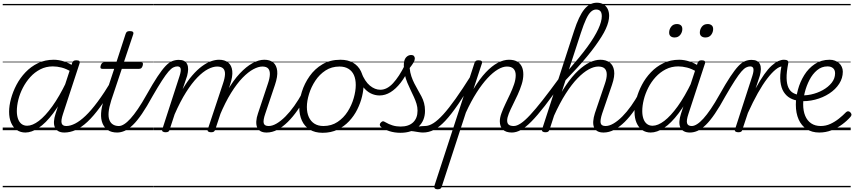

<svg xmlns="http://www.w3.org/2000/svg" viewBox="-20 -959 6291 1414"><path d="M167 17Q131 17 104 -1.5Q77 -20 62 -54.5Q47 -89 47 -136Q47 -180 61 -232Q75 -284 101.5 -334.5Q128 -385 168 -427Q208 -469 260 -494Q312 -519 376 -519Q413 -519 453 -506Q493 -493 524 -470L511 -427Q468 -453 434 -461.5Q400 -470 369 -470Q319 -470 277 -448.5Q235 -427 203 -391.5Q171 -356 148.5 -312.5Q126 -269 115 -224.5Q104 -180 104 -141Q104 -109 112.5 -84.5Q121 -60 138 -46.5Q155 -33 180 -33Q219 -33 266 -68.5Q313 -104 365 -176Q417 -248 469 -356L485 -318Q428 -199 372 -125Q316 -51 264 -17Q212 17 167 17ZM454 17Q427 17 409.5 7Q392 -3 384 -21.5Q376 -40 377.5 -65Q379 -90 389 -121L511 -494Q515 -506 522 -510.5Q529 -515 542 -515Q560 -515 565 -508Q570 -501 565 -489L444 -120Q428 -72 434 -51.5Q440 -31 468 -31Q478 -31 482 -23.5Q486 -16 484.5 -7Q483 2 475.5 9.5Q468 17 454 17ZM0 410H622V420H0ZM0 -20H622V0H0ZM0 -505H622V-500H0ZM0 -930H622V-920H0Z M454 17Q444 17 439 9.5Q434 2 435.5 -7Q437 -16 445.5 -23.5Q454 -31 469 -31Q498 -31 533.5 -49Q569 -67 610 -106Q651 -145 699 -209.5Q747 -274 803 -367Q810 -378 819 -377Q828 -376 832.5 -367.5Q837 -359 831 -348Q771 -244 720 -174Q669 -104 624 -62Q579 -20 537 -1.5Q495 17 454 17ZM622 410V420ZM622 -20V0ZM622 -505V-500ZM622 -930V-920Z M843 17Q801 17 774.5 -1Q748 -19 735 -50.5Q722 -82 724.5 -125Q727 -168 744 -219L821 -452H734Q723 -452 720.5 -458.5Q718 -465 722 -477Q726 -489 732 -494.5Q738 -500 748 -500H837L905 -709Q909 -721 915.5 -725.5Q922 -730 936 -730Q953 -730 959 -724Q965 -718 961 -706L892 -500H1019Q1030 -500 1032 -494Q1034 -488 1031 -476Q1027 -463 1021 -457.5Q1015 -452 1004 -452H877L799 -219Q783 -168 780 -132.5Q777 -97 786 -74.5Q795 -52 813 -41.5Q831 -31 854 -31Q864 -31 869 -23.5Q874 -16 873 -7Q872 2 864.5 9.5Q857 17 843 17ZM622 410H1010V420H622ZM622 -20H1010V0H622ZM622 -505H1010V-500H622ZM622 -930H1010V-920H622Z M842 17Q831 17 827 9.5Q823 2 825.5 -7Q828 -16 836 -23.5Q844 -31 856 -31Q873 -31 894.5 -44.5Q916 -58 941 -85.5Q966 -113 996 -157Q1026 -201 1060 -262Q1106 -344 1139.5 -394.5Q1173 -445 1198.5 -472Q1224 -499 1247.5 -508.5Q1271 -518 1296 -518Q1306 -518 1308.5 -510.5Q1311 -503 1308 -494Q1305 -485 1299 -477.5Q1293 -470 1286 -470Q1271 -470 1255.5 -462Q1240 -454 1220.5 -431.5Q1201 -409 1172.5 -365Q1144 -321 1103 -250Q1061 -173 1025.5 -121Q990 -69 959 -39Q928 -9 899.5 4Q871 17 842 17ZM1009 410H1109V420H1009ZM1009 -20H1109V0H1009ZM1009 -505H1109V-500H1009ZM1009 -930H1109V-920H1009Z M1199 15Q1187 15 1179 10Q1171 5 1175 -6L1303 -401Q1314 -436 1310.5 -453Q1307 -470 1286 -470Q1276 -470 1272 -477.5Q1268 -485 1270 -494Q1272 -503 1279 -510.5Q1286 -518 1297 -518Q1321 -518 1336 -510Q1351 -502 1358.5 -486Q1366 -470 1365.5 -448.5Q1365 -427 1358 -400L1325 -302Q1360 -362 1396 -403.5Q1432 -445 1466.5 -470.5Q1501 -496 1533 -507.5Q1565 -519 1593 -519Q1635 -519 1660.5 -498.5Q1686 -478 1690.5 -437Q1695 -396 1674 -334L1565 -4Q1561 6 1555 10.5Q1549 15 1534 15Q1522 15 1514 10Q1506 5 1510 -6L1622 -343Q1636 -384 1637 -412Q1638 -440 1624 -454.5Q1610 -469 1579 -469Q1549 -469 1512 -450Q1475 -431 1434 -389Q1393 -347 1350.5 -280Q1308 -213 1266 -117L1229 -4Q1227 6 1220 10.5Q1213 15 1199 15ZM1943 17Q1916 17 1898.5 7Q1881 -3 1873.5 -21.5Q1866 -40 1867.5 -66Q1869 -92 1880 -124L1953 -343Q1967 -384 1967.5 -412Q1968 -440 1955 -454.5Q1942 -469 1912 -469Q1883 -469 1845.5 -449Q1808 -429 1766.5 -386.5Q1725 -344 1682 -275Q1639 -206 1598 -108H1574Q1610 -213 1654 -290Q1698 -367 1746 -418Q1794 -469 1840 -494Q1886 -519 1926 -519Q1968 -519 1992.5 -498.5Q2017 -478 2021.5 -437Q2026 -396 2005 -334L1934 -123Q1917 -74 1922 -52.5Q1927 -31 1958 -31Q1968 -31 1971.5 -23.5Q1975 -16 1973 -7Q1971 2 1963.5 9.5Q1956 17 1943 17ZM1110 410H2112V420H1110ZM1110 -20H2112V0H1110ZM1110 -505H2112V-500H1110ZM1110 -930H2112V-920H1110Z M1944 17Q1934 17 1929 9.5Q1924 2 1925.5 -7Q1927 -16 1935.5 -23.5Q1944 -31 1959 -31Q1986 -31 2017.5 -49.5Q2049 -68 2082 -101Q2115 -134 2147 -179Q2179 -224 2208 -277Q2213 -287 2222 -286Q2231 -285 2237 -278.5Q2243 -272 2239 -262Q2208 -200 2172.5 -149Q2137 -98 2099.5 -61Q2062 -24 2023 -3.5Q1984 17 1944 17ZM2112 410V420ZM2112 -20V0ZM2112 -505V-500ZM2112 -930V-920Z M2356 19Q2300 19 2261.5 -4.5Q2223 -28 2203.5 -70.5Q2184 -113 2184 -168Q2184 -222 2203 -283Q2222 -344 2260 -398Q2298 -452 2354.5 -485.5Q2411 -519 2487 -519Q2542 -519 2580 -497Q2618 -475 2638 -434.5Q2658 -394 2658 -340Q2658 -298 2646.5 -249.5Q2635 -201 2611.5 -153.5Q2588 -106 2551.5 -67Q2515 -28 2466.5 -4.5Q2418 19 2356 19ZM2362 -31Q2421 -31 2466 -61Q2511 -91 2540.5 -137.5Q2570 -184 2585 -236.5Q2600 -289 2600 -333Q2600 -376 2586.5 -406Q2573 -436 2546 -452.5Q2519 -469 2480 -469Q2422 -469 2377.5 -440Q2333 -411 2302.5 -365Q2272 -319 2256 -267Q2240 -215 2240 -171Q2240 -128 2254.5 -96.5Q2269 -65 2296 -48Q2323 -31 2362 -31ZM2112 410H2713V420H2112ZM2112 -20H2713V0H2112ZM2112 -505H2713V-500H2112ZM2112 -930H2713V-920H2112Z M2775 -256Q2742 -256 2711 -271Q2680 -286 2653.5 -319.5Q2627 -353 2605 -407Q2601 -419 2608.5 -427Q2616 -435 2626 -436Q2636 -437 2641 -425Q2667 -359 2704 -328.5Q2741 -298 2781 -298Q2830 -298 2874.5 -346Q2919 -394 2962 -480Q2967 -490 2974.5 -491.5Q2982 -493 2988.5 -489.5Q2995 -486 2998 -478Q3001 -470 2996 -460Q2966 -395 2930.5 -349.5Q2895 -304 2856 -280Q2817 -256 2775 -256ZM2714 410V420ZM2714 -20V0ZM2714 -505V-500ZM2714 -930V-920Z M3095 17Q3080 17 3062.5 14Q3045 11 3024.5 8Q3004 5 2979 5L3004 -19Q3029 -23 3048 -25.5Q3067 -28 3082 -29.5Q3097 -31 3109 -31Q3118 -31 3122 -23.5Q3126 -16 3124 -7Q3122 2 3114.5 9.5Q3107 17 3095 17ZM2929 19Q2886 19 2848 7Q2810 -5 2786 -24Q2777 -32 2777 -40.5Q2777 -49 2785 -57Q2794 -66 2800.5 -66Q2807 -66 2818 -59Q2843 -44 2871 -35.5Q2899 -27 2930 -27Q2990 -27 3022.5 -58Q3055 -89 3055 -144Q3055 -170 3047.5 -194.5Q3040 -219 3028.5 -244Q3017 -269 3004.5 -295Q2992 -321 2980 -349.5Q2968 -378 2961 -410Q2954 -442 2954 -478Q2954 -518 2970 -536Q2986 -554 3008 -554Q3022 -554 3028.5 -546.5Q3035 -539 3035 -528Q3035 -515 3025.5 -498.5Q3016 -482 2997 -458Q3000 -425 3009.5 -397Q3019 -369 3031.5 -344.5Q3044 -320 3057.5 -296.5Q3071 -273 3083.5 -249.5Q3096 -226 3103 -200Q3110 -174 3110 -143Q3110 -70 3061.5 -25.5Q3013 19 2929 19ZM2713 410H3263V420H2713ZM2713 -20H3263V0H2713ZM2713 -505H3263V-500H2713ZM2713 -930H3263V-920H2713Z M3095 17Q3085 17 3080 9.5Q3075 2 3076.5 -7Q3078 -16 3086.5 -23.5Q3095 -31 3110 -31Q3139 -31 3172 -52Q3205 -73 3245 -117Q3285 -161 3335.5 -232Q3386 -303 3449 -403Q3455 -414 3464.5 -412.5Q3474 -411 3479.5 -403Q3485 -395 3479 -385Q3409 -271 3356 -193.5Q3303 -116 3259.5 -69.5Q3216 -23 3176.5 -3Q3137 17 3095 17ZM3263 410V420ZM3263 -20V0ZM3263 -505V-500ZM3263 -930V-920Z M3202 435Q3189 435 3182.5 428.5Q3176 422 3179 410L3474 -494Q3478 -506 3484 -510.5Q3490 -515 3503 -515Q3520 -515 3526.5 -509.5Q3533 -504 3529 -492L3467 -303Q3513 -379 3558 -426.5Q3603 -474 3646 -496.5Q3689 -519 3728 -519Q3764 -519 3787 -506.5Q3810 -494 3822 -470Q3834 -446 3834 -411Q3834 -376 3822 -338Q3810 -300 3792.5 -261.5Q3775 -223 3757 -187.5Q3739 -152 3727 -122Q3715 -92 3715 -71Q3715 -50 3727 -40.5Q3739 -31 3763 -31Q3772 -31 3776 -23.5Q3780 -16 3778 -7Q3776 2 3769 9.5Q3762 17 3750 17Q3706 17 3683.5 -4.5Q3661 -26 3661 -66Q3661 -92 3673 -125Q3685 -158 3702 -193.5Q3719 -229 3736.5 -266Q3754 -303 3766 -338.5Q3778 -374 3778 -405Q3778 -435 3762.5 -452Q3747 -469 3713 -469Q3683 -469 3646.5 -447.5Q3610 -426 3570 -383Q3530 -340 3489.5 -276.5Q3449 -213 3411 -130L3233 416Q3230 426 3223.5 430.5Q3217 435 3202 435ZM3263 410H3917V420H3263ZM3263 -20H3917V0H3263ZM3263 -505H3917V-500H3263ZM3263 -930H3917V-920H3263Z M3749 17Q3737 17 3732.5 9.5Q3728 2 3730 -7Q3732 -16 3740.5 -23.5Q3749 -31 3764 -31Q3786 -31 3815.5 -50.5Q3845 -70 3884.5 -112.5Q3924 -155 3977 -222.5Q4030 -290 4100 -386Q4109 -398 4117.5 -394.5Q4126 -391 4128.5 -380Q4131 -369 4123 -359Q4049 -252 3993 -180Q3937 -108 3894 -64.5Q3851 -21 3816.5 -2Q3782 17 3749 17ZM3917 410V420ZM3917 -20V0ZM3917 -505V-500ZM3917 -930V-920Z M4425 17Q4397 17 4379.5 7Q4362 -3 4354.5 -22Q4347 -41 4349 -67Q4351 -93 4361 -125L4435 -343Q4449 -384 4448.5 -412Q4448 -440 4433 -454.5Q4418 -469 4386 -469Q4354 -469 4315.5 -448Q4277 -427 4234 -383Q4191 -339 4146.5 -269.5Q4102 -200 4058 -102L4059 -171Q4103 -265 4148 -331Q4193 -397 4237.5 -438.5Q4282 -480 4323 -499.5Q4364 -519 4401 -519Q4442 -519 4469 -499.5Q4496 -480 4502.5 -439Q4509 -398 4487 -334L4415 -124Q4399 -75 4403.5 -53Q4408 -31 4440 -31Q4449 -31 4453.5 -23.5Q4458 -16 4456.5 -7Q4455 2 4447 9.5Q4439 17 4425 17ZM3996 15Q3984 15 3976.5 10Q3969 5 3972 -6L4208 -732Q4243 -840 4282.5 -889.5Q4322 -939 4376 -939Q4405 -939 4425 -926.5Q4445 -914 4455.5 -892.5Q4466 -871 4466 -842Q4466 -822 4460 -798Q4454 -774 4441.5 -746.5Q4429 -719 4409.5 -688Q4390 -657 4364.5 -621.5Q4339 -586 4306 -546Q4273 -506 4233 -462Q4193 -418 4145 -368L4027 -4Q4023 6 4017 10.5Q4011 15 3996 15ZM4170 -447Q4211 -494 4245 -535.5Q4279 -577 4306 -614Q4333 -651 4353 -684Q4373 -717 4386 -745Q4399 -773 4405.5 -797Q4412 -821 4412 -840Q4412 -855 4408 -866Q4404 -877 4394.5 -883Q4385 -889 4371 -889Q4350 -889 4332 -872.5Q4314 -856 4296.5 -818.5Q4279 -781 4258 -717ZM3917 410H4593V420H3917ZM3917 -20H4593V0H3917ZM3917 -505H4593V-500H3917ZM3917 -930H4593V-920H3917Z M4425 17Q4415 17 4410 9.5Q4405 2 4406.5 -7Q4408 -16 4416.5 -23.5Q4425 -31 4440 -31Q4467 -31 4498.5 -49.5Q4530 -68 4563 -101Q4596 -134 4628 -179Q4660 -224 4689 -277Q4694 -287 4703 -286Q4712 -285 4718 -278.5Q4724 -272 4720 -262Q4689 -200 4653.5 -149Q4618 -98 4580.5 -61Q4543 -24 4504 -3.5Q4465 17 4425 17ZM4593 410V420ZM4593 -20V0ZM4593 -505V-500ZM4593 -930V-920Z M4772 17Q4736 17 4709.5 -1.5Q4683 -20 4668 -54.5Q4653 -89 4653 -136Q4653 -180 4667 -232Q4681 -284 4707.5 -334.5Q4734 -385 4774 -427Q4814 -469 4866 -494Q4918 -519 4982 -519Q5019 -519 5058.5 -506Q5098 -493 5130 -470L5117 -427Q5074 -453 5039.5 -461.5Q5005 -470 4975 -470Q4925 -470 4883 -448.5Q4841 -427 4808.5 -391.5Q4776 -356 4754 -312.5Q4732 -269 4721 -224.5Q4710 -180 4710 -141Q4710 -109 4718.5 -84.5Q4727 -60 4744 -46.5Q4761 -33 4786 -33Q4825 -33 4872 -68.5Q4919 -104 4971 -176Q5023 -248 5075 -356L5091 -318Q5034 -199 4978 -125Q4922 -51 4870 -17Q4818 17 4772 17ZM5060 17Q5033 17 5015.5 7Q4998 -3 4990 -21.5Q4982 -40 4983.5 -65Q4985 -90 4995 -121L5117 -494Q5121 -506 5128 -510.5Q5135 -515 5148 -515Q5165 -515 5170.5 -508Q5176 -501 5171 -489L5050 -120Q5034 -72 5040 -51.5Q5046 -31 5074 -31Q5084 -31 5088 -23.5Q5092 -16 5090.5 -7Q5089 2 5081.5 9.5Q5074 17 5060 17ZM4593 410H5228V420H4593ZM4593 -20H5228V0H4593ZM4593 -505H5228V-500H4593ZM4593 -930H5228V-920H4593Z M5061 17Q5050 17 5046 9.5Q5042 2 5044.5 -7Q5047 -16 5055 -23.5Q5063 -31 5075 -31Q5092 -31 5113.5 -44.5Q5135 -58 5160 -85.5Q5185 -113 5215 -157Q5245 -201 5279 -262Q5325 -344 5358.5 -394.5Q5392 -445 5417.5 -472Q5443 -499 5466.5 -508.5Q5490 -518 5515 -518Q5525 -518 5527.5 -510.5Q5530 -503 5527 -494Q5524 -485 5518 -477.5Q5512 -470 5505 -470Q5490 -470 5474.5 -462Q5459 -454 5439.5 -431.5Q5420 -409 5391.5 -365Q5363 -321 5322 -250Q5280 -173 5244.5 -121Q5209 -69 5178 -39Q5147 -9 5118.5 4Q5090 17 5061 17ZM5228 410H5328V420H5228ZM5228 -20H5328V0H5228ZM5228 -505H5328V-500H5228ZM5228 -930H5328V-920H5228Z M4948 -683Q4930 -683 4919 -692Q4908 -701 4908 -719Q4908 -743 4923 -762.5Q4938 -782 4965 -782Q4983 -782 4994 -773Q5005 -764 5005 -745Q5005 -722 4990 -702.5Q4975 -683 4948 -683ZM5175 -683Q5157 -683 5145.5 -692Q5134 -701 5134 -719Q5134 -743 5149 -762.5Q5164 -782 5192 -782Q5209 -782 5220.5 -773Q5232 -764 5232 -745Q5232 -722 5217.5 -702.5Q5203 -683 5175 -683Z M5417 15Q5405 15 5397 10Q5389 5 5393 -6L5521 -401Q5532 -436 5528.5 -453Q5525 -470 5504 -470Q5494 -470 5489.5 -477.5Q5485 -485 5487 -494Q5489 -503 5496 -510.5Q5503 -518 5515 -518Q5539 -518 5554 -510Q5569 -502 5576.5 -486.5Q5584 -471 5583.5 -449.5Q5583 -428 5576 -402L5545 -308Q5579 -370 5608 -411Q5637 -452 5663 -475.5Q5689 -499 5711.5 -509Q5734 -519 5753 -519Q5765 -519 5769.5 -511.5Q5774 -504 5772 -494Q5770 -484 5762.5 -477Q5755 -470 5742 -470Q5721 -470 5692.5 -447Q5664 -424 5630.5 -380.5Q5597 -337 5561 -273Q5525 -209 5488 -127L5447 -4Q5445 6 5438.5 10.5Q5432 15 5417 15ZM5328 410H5745V420H5328ZM5328 -20H5745V0H5328ZM5328 -505H5745V-500H5328ZM5328 -930H5745V-920H5328Z M5861 -217Q5827 -221 5799 -236.5Q5771 -252 5752 -281.5Q5733 -311 5727.5 -357.5Q5722 -404 5735 -471L5754 -519Q5771 -519 5779.5 -513Q5788 -507 5785 -492Q5772 -427 5773 -383.5Q5774 -340 5786.5 -313.5Q5799 -287 5821 -274.5Q5843 -262 5872 -259Q5880 -259 5884 -251.5Q5888 -244 5887.5 -235.5Q5887 -227 5880.5 -221Q5874 -215 5861 -217ZM5745 410H5770V420H5745ZM5745 -20H5770V0H5745ZM5745 -505H5770V-500H5745ZM5745 -930H5770V-920H5745Z M6013 17Q5960 17 5921 -8Q5882 -33 5861.5 -79.5Q5841 -126 5841 -188Q5841 -241 5856.5 -298.5Q5872 -356 5903 -406Q5934 -456 5981 -487.5Q6028 -519 6090 -519Q6111 -519 6128.5 -512.5Q6146 -506 6159 -494.5Q6172 -483 6179.5 -466.5Q6187 -450 6187 -431Q6187 -384 6160.5 -342.5Q6134 -301 6087.5 -270.5Q6041 -240 5982.5 -225Q5924 -210 5860 -215L5861 -259Q5905 -253 5952 -263Q5999 -273 6039.5 -295.5Q6080 -318 6105 -349.5Q6130 -381 6130 -419Q6130 -444 6115 -457Q6100 -470 6074 -470Q6031 -470 5997.5 -442Q5964 -414 5941.5 -370.5Q5919 -327 5907 -279Q5895 -231 5895 -191Q5895 -142 5910 -106Q5925 -70 5954 -50.5Q5983 -31 6024 -31Q6062 -31 6095.5 -46.5Q6129 -62 6158.5 -85.5Q6188 -109 6210 -132Q6218 -140 6226.5 -139.5Q6235 -139 6242 -132Q6249 -125 6250.5 -117Q6252 -109 6244 -99Q6218 -69 6182 -42.5Q6146 -16 6103.5 0.5Q6061 17 6013 17ZM5770 410H6245V420H5770ZM5770 -20H6245V0H5770ZM5770 -505H6245V-500H5770ZM5770 -930H6245V-920H5770Z"/></svg>

Font: Playwrite DE LA Guides
Style: Regular
Weight: 400
Designer: Veronika Burian, José Scaglione
Foundry: TypeTogether
Version: Version 1.003